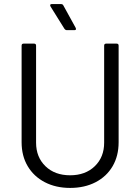

<svg xmlns="http://www.w3.org/2000/svg" viewBox="-20 -914 688 942"><path d="M324 8Q254 8 200 -20Q146 -48 116 -98.5Q86 -149 86 -216V-690Q86 -700 96 -700H147Q157 -700 157 -690V-214Q157 -143 203 -98.5Q249 -54 324 -54Q399 -54 445 -98.5Q491 -143 491 -214V-690Q491 -700 501 -700H552Q562 -700 562 -690V-216Q562 -149 532.5 -98.5Q503 -48 449 -20Q395 8 324 8ZM351 -778Q353 -774 353 -772Q353 -766 344 -766H308Q301 -766 296 -773L228 -882Q226 -886 226 -888Q226 -894 234 -894H279Q288 -894 291 -887Z"/></svg>

Font: LinhAnh
Style: Regular
Weight: 400
Designer: Jeremy Tribby
Foundry: Tribby Type
Version: Version 1.408